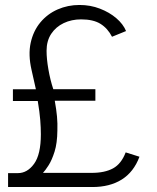

<svg xmlns="http://www.w3.org/2000/svg" viewBox="-20 -753 634 773"><path d="M12.5 0V-56H52Q90 -56 117.2 -93.5Q144.5 -131 144.5 -212.5Q144.5 -238.5 142 -270.2Q139.5 -302 132 -346.5H32V-393.5H124.5L107 -471.5Q93 -532.5 103.5 -580.5Q114 -628.5 142.5 -662.8Q171 -697 212 -715Q253 -733 300 -733Q344 -733 382.2 -718.2Q420.5 -703.5 448.2 -679.8Q476 -656 487.5 -628L431 -605Q413.5 -639 384.5 -657Q355.5 -675 306.5 -675Q268 -675 236.5 -660Q205 -645 186.2 -616.8Q167.5 -588.5 167.5 -548.5Q167.5 -516 174.8 -474Q182 -432 194.5 -394H364V-347.5H200.5Q207 -311.5 209.5 -283.8Q212 -256 211 -227.5Q210.5 -177 199.8 -142.8Q189 -108.5 175.8 -87.8Q162.5 -67 153 -57H349Q402 -57 435.2 -75.2Q468.5 -93.5 486 -139.5L541.5 -122Q518.5 -60.5 470.2 -30.2Q422 0 351.5 0Z"/></svg>

Font: Public Sans ExtraLight
Style: Regular
Weight: 250
Designer: The Public Sans Project Authors: Dan O. Williams and USWDS (Libre Franklin designed by Pablo Impallari and Rodrigo Fuenz
Version: Version 1.007